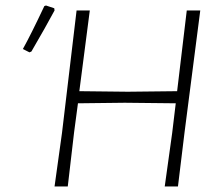

<svg xmlns="http://www.w3.org/2000/svg" viewBox="-20 -677 794 697"><path d="M141 -655 147 -657 177 -647 178 -639Q147 -581 94 -490L87 -487L63 -499Q91 -549 141 -655ZM306 -639 268 -346 444 -344 623 -346 658 -639H707L650 -197L626 0H578L605 -194L618 -302L433 -304L263 -302L249 -197L226 0H178L205 -194L258 -639Z"/></svg>

Font: Alegreya Sans SC Light
Style: Italic
Weight: 300
Italic angle: -7°
Designer: Juan Pablo del Peral
Foundry: Huerta Tipografica
Version: Version 2.007